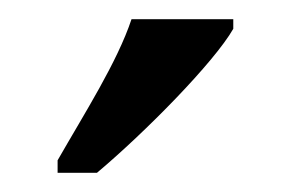

<svg xmlns="http://www.w3.org/2000/svg" viewBox="-20 -786 303 200"><path d="M40 -619V-606H81C131 -648 203 -721 223 -756V-766H117C102 -721 68 -668 40 -619Z"/></svg>

Font: Noto Serif Khmer ExtraCondensed Medium
Style: Regular
Weight: 500
Width: 2
Designer: Danh Hong and the Monotype Design Team
Foundry: Monotype Imaging Inc.
Version: Version 2.004